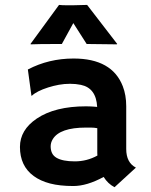

<svg xmlns="http://www.w3.org/2000/svg" viewBox="-20 -762 623 794"><path d="M408.7 -30.3Q339.4 7.3 283.2 7.3Q227.1 7.3 187 -3.2Q147 -13.7 119.1 -34.2Q62.5 -75.7 62.5 -154.3Q62.5 -224.6 131.8 -271.5Q207 -322.3 335.9 -322.3L355.5 -321.8Q361.3 -321.3 368.7 -321Q376 -320.8 381.8 -319.8Q377.9 -397.9 314.5 -411.1Q293.5 -415.5 269.8 -415.5Q246.1 -415.5 223.4 -411.4Q200.7 -407.2 179.2 -400.4Q131.8 -385.3 111.3 -365.7L109.9 -366.7L95.2 -474.6Q181.6 -520 284.2 -520Q443.4 -520 487.8 -405.3Q502 -368.7 502 -322.8V-146Q502 -89.4 542 -68.8L453.6 12.2Q425.8 -2.4 408.7 -30.3ZM382.3 -231.9Q369.1 -234.4 355 -234.4H335.4Q227.5 -234.4 198.2 -186.5Q189.5 -172.4 189.5 -156.7Q189.5 -141.1 195.1 -129.2Q200.7 -117.2 213.9 -109.4Q239.3 -94.7 289.3 -94.7Q339.4 -94.7 382.8 -118.7Q382.3 -124 382.3 -129.9ZM235.8 -580.1Q130.9 -580.1 107.4 -578.6L106 -580.1L224.1 -741.7Q235.8 -740.2 256.3 -740.2H281.2L340.3 -741.7L464.8 -580.1L462.9 -578.6L338.4 -580.1L283.2 -666.5Z"/></svg>

Font: HammersmithOne
Style: Regular
Weight: 400
Designer: Nicole Fally
Foundry: Nicole Fally
Version: Version 1.003